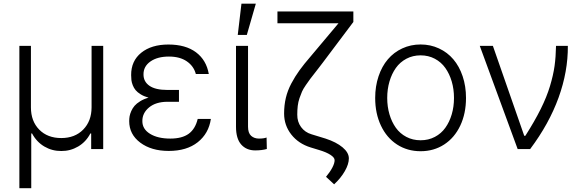

<svg xmlns="http://www.w3.org/2000/svg" viewBox="-20 -788 3080 1015"><path d="M82.4 207V-545.5H143.5V-220.2Q143.5 -147.4 187.3 -102.8Q231.2 -58.2 304 -58.2Q376.1 -58.2 419.9 -103Q463.8 -147.7 464.1 -220.2V-545.5H525.6V0H462V-82.4H457.7Q434.3 -37.6 393.1 -13.5Q351.9 10.7 304 10.3Q255.7 10.7 214.7 -13.3Q173.7 -37.3 149.5 -82.4H145.2V207Z M926.1 -283.7V-250H864.7Q803.6 -249.6 767.9 -220Q732.2 -190.3 732.6 -148.1Q732.2 -105.8 773.1 -80.6Q813.9 -55.4 880.3 -55.4Q942.5 -55.4 977.5 -80.8Q1012.4 -106.2 1025.2 -159.4H1094.8Q1083.5 -82.4 1025.4 -36.2Q967.3 9.9 871.8 9.9Q780.2 9.9 721.6 -33.9Q663 -77.8 663 -147.7Q663 -160.9 665.1 -173.3Q667.3 -185.7 674 -201Q680.8 -216.3 691.4 -228.7Q702.1 -241.1 721.1 -252.8Q740.1 -264.6 765.3 -271.7Q741.5 -278.4 724.1 -289.1Q706.7 -299.7 697.1 -311.3Q687.5 -322.8 681.8 -337.5Q676.1 -352.3 674.7 -364.3Q673.3 -376.4 673.3 -391Q672.9 -465.9 726.7 -509.2Q780.5 -552.6 870.4 -552.6Q961.3 -552.6 1016.2 -511.5Q1071 -470.5 1083.8 -396.7H1015.3Q1004.3 -438.6 967.5 -463.8Q930.8 -489 872.9 -489Q812.5 -489 775.4 -463.1Q738.3 -437.1 738.6 -394.9Q738.3 -356.5 770.1 -334.5Q801.8 -312.5 864.7 -312.5H926.1Z M1227.6 -545.5H1291.2V-118.3Q1291.2 -84.9 1307.5 -70.1Q1323.9 -55.4 1349.1 -55.4Q1375 -55.4 1389.2 -61.1L1390.6 -0.4Q1364.3 7.1 1329.2 7.1Q1282.7 7.1 1255.1 -24Q1227.6 -55 1227.6 -118.3ZM1236.9 -603.3 1256.4 -768.5H1332.4L1284.8 -603.3Z M1446.7 -727.3H1848V-671.9L1686.8 -457.4Q1678.6 -446.7 1664.6 -428.4Q1650.6 -410.2 1648.8 -408Q1629.3 -383.2 1620 -370.9Q1610.8 -358.7 1596.8 -338.2Q1582.7 -317.8 1576.5 -303.6Q1570.3 -289.4 1563.4 -269.4Q1556.5 -249.3 1554 -228.2Q1551.5 -207 1551.5 -181.8Q1551.1 -144.2 1571.6 -116.3Q1592 -88.4 1626.8 -78.1L1701 -55.4Q1757.8 -36.9 1791 -9.1Q1824.2 18.8 1824.2 49.4Q1824.2 79.5 1802.9 116.7Q1781.6 153.8 1746.4 186.4L1703.5 146.7Q1724.4 121.8 1736.9 98Q1749.3 74.2 1748.9 58.2Q1748.6 44.7 1727.1 30.7Q1705.6 16.7 1669 5.7L1622.5 -8.5Q1557.9 -28.4 1519.9 -76.9Q1481.9 -125.4 1481.9 -187.9Q1481.9 -231.5 1491.1 -270.6Q1500.4 -309.7 1520.1 -346.8Q1539.8 -383.9 1563.4 -416.5Q1587 -449.2 1622.5 -490.1L1769.5 -665.1H1446.7Z M1963.4 -270.2Q1963.4 -332 1981.2 -384.8Q1998.9 -437.5 2030.4 -474.4Q2061.8 -511.4 2106.5 -532.1Q2151.3 -552.9 2203.5 -552.9Q2255.7 -552.9 2300.4 -532.1Q2345.2 -511.4 2376.6 -474.4Q2408 -437.5 2425.8 -384.8Q2443.5 -332 2443.5 -270.2Q2443.5 -188.2 2413.2 -123.9Q2382.8 -59.7 2328.1 -24.1Q2273.4 11.4 2203.5 11.4Q2133.5 11.4 2078.8 -24.1Q2024.1 -59.7 1993.8 -123.9Q1963.4 -188.2 1963.4 -270.2ZM2128.2 -64.3Q2161.9 -46.5 2203.5 -46.5Q2245 -46.5 2278.8 -64.3Q2312.5 -82 2334.3 -112.6Q2356.2 -143.1 2368.1 -183.6Q2380 -224.1 2380 -270.2Q2380 -316.4 2368.1 -357.1Q2356.2 -397.7 2334.3 -428.6Q2312.5 -459.5 2278.6 -477.5Q2244.7 -495.4 2203.5 -495.4Q2162.3 -495.4 2128.4 -477.5Q2094.5 -459.5 2072.6 -428.6Q2050.8 -397.7 2038.9 -357.1Q2027 -316.4 2027 -270.2Q2027 -224.1 2038.9 -183.6Q2050.8 -143.1 2072.6 -112.6Q2094.5 -82 2128.2 -64.3Z M2716.6 0 2516.3 -545.5H2585.6L2751.4 -70H2757.1Q2806.5 -147.4 2838.4 -211.6Q2870.4 -275.9 2887.6 -333.3Q2904.8 -390.6 2911.6 -438.7Q2918.3 -486.9 2919.4 -545.5H2981.9Q2983 -410.5 2932.9 -272Q2882.8 -133.5 2782.7 0Z"/></svg>

Font: Inter Light BETA
Style: Regular
Weight: 300
Designer: Rasmus Andersson
Foundry: rsms
Version: Version 3.011;git-f93a4a705